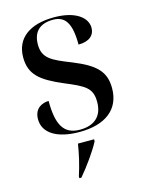

<svg xmlns="http://www.w3.org/2000/svg" viewBox="-116 -617 693 909"><g transform="rotate(-15 230.5 -162.5)"><path d="M216 10C342 10 418 -46 418 -151C418 -233 376 -273 268 -317C174 -354 132 -373 132 -441C132 -506 170 -536 231 -536C290 -536 318 -497 318 -391C371 -391 398 -416 398 -452C398 -503 343 -546 239 -546C121 -546 49 -495 49 -400C49 -316 96 -278 204 -232C300 -192 333 -175 333 -106C333 -35 290 0 221 0C141 0 112 -54 112 -170C85 -170 41 -156 41 -99C41 -30 108 10 216 10ZM158 212V221H168C208 174 251 113 273 71V61H194C186 111 175 160 158 212Z"/></g></svg>

Font: Noto Serif Display Medium
Style: Regular
Weight: 500
Designer: Monotype Design Team
Foundry: Monotype Imaging Inc.
Version: Version 2.009